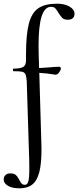

<svg xmlns="http://www.w3.org/2000/svg" viewBox="-65 -746 424 1041"><path d="M339 -672Q339 -655 329 -647Q319 -639 302 -639Q283 -639 273.5 -648Q264 -657 252 -676Q243 -692 235 -700.5Q227 -709 212 -709Q177 -709 160.5 -656.5Q144 -604 144 -498Q144 -460 145 -439L147 -377L207 -381Q217 -382 229.5 -383Q242 -384 255 -384Q265 -384 265 -374Q264 -364 254.5 -352Q245 -340 235 -341Q187 -349 148 -351L159 21L160 63Q160 142 148 188Q136 234 110 254.5Q84 275 41 275Q0 275 -22.5 261Q-45 247 -45 227Q-45 212 -35 203Q-25 194 -9 194Q11 194 21 203Q31 212 40 230Q47 244 53 250Q59 256 70 256Q83 256 88.5 238Q94 220 94 166Q94 124 91 47L80 -306Q78 -332 73 -343Q68 -354 55 -357Q42 -360 9 -360Q5 -360 5 -367Q5 -374 8 -374Q47 -374 61.5 -383.5Q76 -393 76 -418V-449Q76 -559 91.5 -618Q107 -677 143 -701.5Q179 -726 244 -726Q286 -726 312.5 -710Q339 -694 339 -672Z"/></svg>

Font: Cormorant Upright Medium
Style: Regular
Weight: 500
Designer: Christian Thalmann (Catharsis Fonts)
Foundry: Catharsis Fonts
Version: Version 3.302